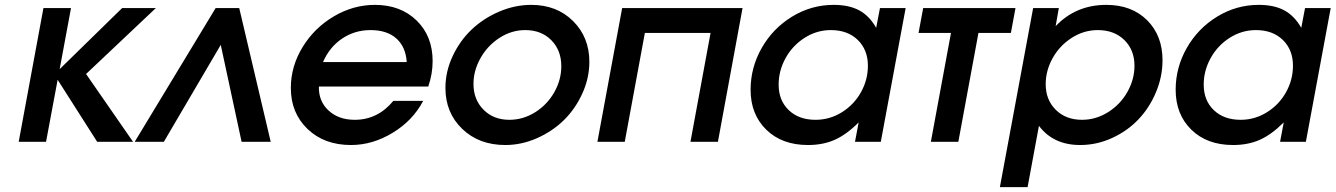

<svg xmlns="http://www.w3.org/2000/svg" viewBox="-20 -585 5509 792"><path d="M57.1 0 159.2 -551.8H272.9L226.1 -299.8L483.9 -551.8H623L335 -279.8L528.8 0H380.9L217.8 -255.9L169.9 0Z M535.6 0 869.6 -551.8H966.8L1096.7 0H976.6L890.6 -399.9L655.8 0Z M1602.5 -168.9H1725.6Q1683.1 -87.9 1600.1 -37.4Q1517.1 13.2 1427.7 13.2Q1317.4 13.2 1248.5 -53Q1179.7 -119.1 1179.7 -222.2Q1179.7 -311.5 1228.3 -390.9Q1276.9 -470.2 1357.2 -517.6Q1437.5 -564.9 1526.4 -564.9Q1632.3 -564.9 1698.5 -500.5Q1764.6 -436 1764.6 -333Q1764.6 -280.3 1746.6 -228H1295.4Q1293.9 -167.5 1335.2 -129.2Q1376.5 -90.8 1443.4 -90.8Q1538.1 -90.8 1602.5 -168.9ZM1312.5 -329.1H1657.7Q1653.8 -391.6 1615 -426.3Q1576.2 -460.9 1508.8 -460.9Q1443.4 -460.9 1391.4 -426Q1339.4 -391.1 1312.5 -329.1Z M1817.4 -222.2Q1817.4 -290 1847.2 -353.5Q1877 -417 1925.5 -463.1Q1974.1 -509.3 2039.1 -537.1Q2104 -564.9 2171.4 -564.9Q2276.9 -564.9 2344 -498Q2411.1 -431.2 2411.1 -330.1Q2411.1 -263.2 2382.3 -199.7Q2353.5 -136.2 2306.4 -89.8Q2259.3 -43.5 2195.3 -15.1Q2131.3 13.2 2064.5 13.2Q1955.6 13.2 1886.5 -53.5Q1817.4 -120.1 1817.4 -222.2ZM1933.1 -238.8Q1933.1 -174.3 1974.4 -132.6Q2015.6 -90.8 2081.1 -90.8Q2138.2 -90.8 2188 -122.3Q2237.8 -153.8 2266.6 -204.8Q2295.4 -255.9 2295.4 -312Q2295.4 -377.4 2254.2 -419.2Q2212.9 -460.9 2146.5 -460.9Q2090.3 -460.9 2040.8 -429Q1991.2 -397 1962.2 -345.5Q1933.1 -293.9 1933.1 -238.8Z M2444.3 0 2546.4 -551.8H3043L2941.4 0H2828.1L2911.1 -449.2H2640.1L2557.1 0Z M3506.8 0 3522 -80.1Q3471.7 -29.8 3423.3 -8.3Q3375 13.2 3313 13.2Q3205.6 13.2 3140.9 -50Q3076.2 -113.3 3076.2 -214.8Q3076.2 -306.6 3122.1 -387.2Q3168 -467.8 3247.3 -516.4Q3326.7 -564.9 3418.9 -564.9Q3482.4 -564.9 3524.4 -542.2Q3566.4 -519.5 3594.2 -470.2L3609.9 -551.8H3715.8L3613.3 0ZM3191.9 -235.8Q3191.9 -170.9 3233.4 -130.9Q3274.9 -90.8 3344.2 -90.8Q3402.8 -90.8 3452.9 -122.1Q3502.9 -153.3 3531.5 -204.6Q3560.1 -255.9 3560.1 -314Q3560.1 -379.4 3518.3 -420.2Q3476.6 -460.9 3407.2 -460.9Q3349.1 -460.9 3299.1 -429Q3249 -397 3220.5 -345.2Q3191.9 -293.5 3191.9 -235.8Z M3819.8 0 3902.8 -449.2H3769L3788.1 -551.8H4168.9L4149.9 -449.2H4016.1L3933.1 0Z M4104.5 187 4241.7 -551.8H4347.7L4334.5 -477.1Q4418 -564.9 4543.5 -564.9Q4648.4 -564.9 4711.9 -501.5Q4775.4 -438 4775.4 -336.9Q4775.4 -269 4748.5 -204.8Q4721.7 -140.6 4676.3 -92.8Q4630.9 -44.9 4567.6 -15.9Q4504.4 13.2 4435.5 13.2Q4325.2 13.2 4265.6 -65.9L4218.8 187ZM4293.5 -237.8Q4293.5 -173.3 4335 -132.1Q4376.5 -90.8 4443.4 -90.8Q4500.5 -90.8 4550.8 -122.3Q4601.1 -153.8 4630.4 -205.6Q4659.7 -257.3 4659.7 -314Q4659.7 -378.9 4617.9 -419.9Q4576.2 -460.9 4508.3 -460.9Q4451.2 -460.9 4401.1 -429Q4351.1 -397 4322.3 -345.5Q4293.5 -293.9 4293.5 -237.8Z M5260.3 0 5275.4 -80.1Q5225.1 -29.8 5176.8 -8.3Q5128.4 13.2 5066.4 13.2Q4959 13.2 4894.3 -50Q4829.6 -113.3 4829.6 -214.8Q4829.6 -306.6 4875.5 -387.2Q4921.4 -467.8 5000.7 -516.4Q5080.1 -564.9 5172.4 -564.9Q5235.8 -564.9 5277.8 -542.2Q5319.8 -519.5 5347.7 -470.2L5363.3 -551.8H5469.2L5366.7 0ZM4945.3 -235.8Q4945.3 -170.9 4986.8 -130.9Q5028.3 -90.8 5097.7 -90.8Q5156.2 -90.8 5206.3 -122.1Q5256.3 -153.3 5284.9 -204.6Q5313.5 -255.9 5313.5 -314Q5313.5 -379.4 5271.7 -420.2Q5230 -460.9 5160.6 -460.9Q5102.5 -460.9 5052.5 -429Q5002.4 -397 4973.9 -345.2Q4945.3 -293.5 4945.3 -235.8Z"/></svg>

Font: Involve SemiBold Oblique
Style: Italic
Weight: 600
Italic angle: -10.5°
Designer: Stefan Peev
Foundry: Context Ltd.
Version: Version 1.001